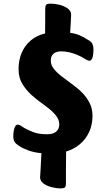

<svg xmlns="http://www.w3.org/2000/svg" viewBox="-20 -826 585 1048"><path d="M309 202.3Q288.5 202.3 262.6 195.9Q236.7 189.5 217.8 175.9Q198.8 162.4 198.8 141.3Q198.8 136 201.2 104.8Q203.6 73.6 206.1 10Q166.2 6.5 135.9 -4.5Q105.6 -15.4 86.3 -28.4Q64.7 -41.7 58.7 -53.2Q52.6 -64.8 52.6 -82.4Q52.6 -98.7 55.3 -113.2Q57.9 -127.7 63.3 -136.7Q68.7 -145.7 76 -145.7Q85 -145.7 93.5 -140Q102 -134.2 112.8 -127.5Q132.7 -116.1 162.2 -104.6Q191.6 -93.2 239.1 -93.2Q257.6 -93.2 272.1 -99Q286.6 -104.9 295 -116.9Q303.5 -128.9 303.5 -147Q303.5 -164.7 295.5 -179.8Q287.5 -194.8 274 -208.6Q260.1 -223.8 238.8 -239.7Q217.5 -255.7 194.5 -272.8Q171.6 -289.9 151.4 -308.1Q122.1 -334.9 101.7 -368.6Q81.3 -402.4 81.3 -449.2Q81.3 -497.8 98.3 -537.6Q115.3 -577.4 147.5 -604.9Q179.8 -632.4 226.2 -643.4Q226.7 -682.6 226.7 -717.5Q226.7 -752.3 226.9 -778.6Q226.9 -793.9 232 -800Q237 -806 257.8 -806Q279.7 -806 305.2 -799.7Q330.6 -793.4 349.5 -779.9Q368.3 -766.3 368.3 -745.3Q368.3 -741.5 366.8 -714.9Q365.3 -688.4 362.9 -647Q392.3 -643 416.5 -632.4Q440.7 -621.8 458.2 -609.6Q479 -598.8 484.7 -586Q490.3 -573.2 490.3 -556.1Q490.3 -528.3 484.6 -511.3Q478.8 -494.3 468.5 -494.3Q461.5 -494.3 452.5 -499.5Q443.5 -504.7 431.5 -511.5Q419.5 -518.9 401.1 -526.8Q382.7 -534.6 360 -540.2Q337.3 -545.8 311.6 -545.8Q298.9 -545.8 286.4 -541.2Q274 -536.6 265.7 -525.4Q257.4 -514.3 257.4 -494.1Q257.4 -477.5 265.8 -462.3Q274.3 -447.1 289.8 -432.4Q302 -420.2 320 -406.6Q337.9 -393 357.9 -378.4Q377.9 -363.8 397 -348.5Q416.1 -333.3 431.1 -317.5Q455.1 -292.2 470 -262.1Q484.9 -231.9 484.9 -193.9Q484.9 -144.9 466.5 -105.4Q448.2 -65.9 415.8 -38.7Q383.5 -11.6 340.9 1.2Q339.9 55 339.9 94.7Q339.9 134.3 339.9 174.6Q339.9 189.9 335 196.1Q330.1 202.3 309 202.3Z"/></svg>

Font: Briem Hand Thin
Style: Regular
Weight: 100
Designer: Gunnlaugur SE Briem, Eben Sorkin
Foundry: Sorkin Type Co.
Version: Version 1.003